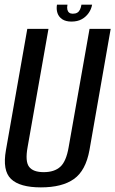

<svg xmlns="http://www.w3.org/2000/svg" viewBox="-20 -799 494 823"><path d="M155.3 4.2Q246.5 4.2 297 -31.8Q347.5 -67.7 363.5 -155.7L454.4 -675.2H363.8L274.3 -168.3Q263.9 -107.2 238.5 -84.2Q213.1 -61.1 167.4 -61.1Q121.9 -61.1 104.6 -84.2Q87.2 -107.2 98.3 -168.3L187.8 -675.2H97L5.5 -155.7Q-10.2 -67.7 27.3 -31.8Q64.9 4.2 155.3 4.2ZM286.1 -706.5Q312 -706.5 330 -716.4Q348.1 -726.4 359.7 -742.8Q371.4 -759.3 374.8 -779H329.1Q327.1 -766.6 322.9 -757.9Q318.6 -749.1 311.2 -744.7Q303.8 -740.2 292.1 -740.2Q282.2 -740.2 276.5 -744.8Q270.7 -749.4 268.7 -757.9Q266.7 -766.4 269.2 -779H224.2Q220.9 -759.3 226.4 -742.8Q232 -726.4 247 -716.4Q262.1 -706.5 286.1 -706.5Z"/></svg>

Font: Anybody Thin Condensed
Style: Italic
Weight: 100
Width: 3
Italic angle: -10°
Version: Version 1.113;gftools[0.9.25]